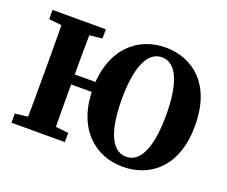

<svg xmlns="http://www.w3.org/2000/svg" viewBox="-114 -854 1243 1051"><g transform="rotate(20 508.0 -329.0)"><path d="M32.7 0H343.4V-53.7L202.2 -68.7H172.8L32.7 -53.7V0ZM32.7 -603.3 172.8 -588.3H202.2L343.4 -603.3V-657H32.7V-603.3ZM105.3 0H270.8C267.8 -103 267.8 -207 267.8 -316.3V-347C267.8 -452 267.8 -556 270.8 -657H105.3C108.3 -554 108.3 -450 108.3 -347V-310C108.3 -205 108.3 -101 105.3 0ZM192.2 -308.5H465.6V-366.7H192.2V-308.5ZM685.3 18.6C846 18.6 982.8 -88 982.8 -328.5C982.8 -569 845 -675.6 685.3 -675.6C525.5 -675.6 387.4 -560.7 387.4 -328.5C387.4 -96.3 524.5 18.6 685.3 18.6ZM685.3 -39.3C592.5 -39.3 556 -162.6 556 -328.5C556 -493.7 592.5 -618.4 685.3 -618.4C778 -618.4 814.3 -493.7 814.3 -328.5C814.3 -162.6 778 -39.3 685.3 -39.3Z"/></g></svg>

Font: Source Serif Variable
Style: Regular
Weight: 389
Designer: Frank Grießhammer
Foundry: Adobe Systems Incorporated
Version: Version 3.001;hotconv 1.0.111;makeotfexe 2.5.65597